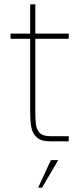

<svg xmlns="http://www.w3.org/2000/svg" viewBox="-20 -656 380 891"><path d="M29 -500H120V-636H144V-500H299V-476H144V-136Q144 -108 146.5 -82Q149 -56 163.5 -40Q178 -24 214 -24H299V0H215Q171 0 150.5 -18.5Q130 -37 125 -67.5Q120 -98 120 -135V-476H29ZM216 87H250L175 215H157Z"/></svg>

Font: Haskoy Thin
Style: Regular
Weight: 100
Designer: Ertekin Erdin
Foundry: Ertekin Erdin
Version: Version 2.000; ttfautohint (v1.8.4.7-5d5b)